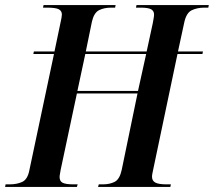

<svg xmlns="http://www.w3.org/2000/svg" viewBox="-49 -734 840 754"><path d="M-29 0 -27 -10H-11Q17 -10 38 -19.5Q59 -29 66 -64L163 -522H82L84 -532H165L188 -642Q194 -668 194 -677Q194 -691 182 -697.5Q170 -704 136 -704H120L122 -714H405L403 -704H387Q360 -704 340 -694Q320 -684 312 -649L288 -532H527L551 -643Q553 -655 554.5 -663Q556 -671 556 -677Q556 -691 544.5 -697.5Q533 -704 503 -704H485L487 -714H771L769 -704H753Q725 -704 703.5 -693.5Q682 -683 674 -643L650 -532H748L746 -522H648L553 -70Q551 -60 549.5 -53Q548 -46 548 -40Q548 -24 561 -17Q574 -10 606 -10H622L620 0H336L339 -10H355Q382 -10 401.5 -20Q421 -30 429 -67L491 -367H253L189 -66Q188 -58 186.5 -51Q185 -44 185 -39Q185 -22 197.5 -16Q210 -10 240 -10H256L253 0ZM255 -377H493L525 -522H286Z"/></svg>

Font: Noto Serif Display Condensed SemiBold
Style: Italic
Weight: 600
Width: 3
Italic angle: -12°
Designer: Monotype Design Team
Foundry: Monotype Imaging Inc.
Version: Version 2.009